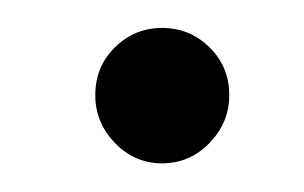

<svg xmlns="http://www.w3.org/2000/svg" viewBox="-20 -470 212 134"><path d="M93 -356Q74 -356 60.2 -370.2Q46.5 -384.5 46.5 -403.5Q46.5 -423.5 60.2 -437Q74 -450.5 93 -450.5Q112.5 -450.5 126.2 -437Q140 -423.5 140 -403.5Q140 -384.5 126.2 -370.2Q112.5 -356 93 -356Z"/></svg>

Font: Imbue 24pt Light
Style: Regular
Weight: 300
Designer: Tyler Finck
Foundry: Etcetera Type Company
Version: Version 1.102